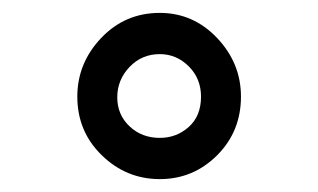

<svg xmlns="http://www.w3.org/2000/svg" viewBox="-20 -838 494 298"><path d="M228 -818Q280 -818 317 -779Q354 -740 354 -688Q354 -634 317 -597Q280 -560 228 -560Q176 -560 138 -597Q100 -634 100 -688Q100 -740 137 -779Q174 -818 228 -818ZM292 -688Q292 -716 273 -735Q254 -754 228 -754Q200 -754 181 -734Q162 -714 162 -687Q162 -660 181 -642Q200 -624 228 -624Q254 -624 273 -641Q292 -658 292 -688Z"/></svg>

Font: lipipragatuchhi
Style: Regular
Weight: 400
Designer: Abhinash Majhi
Version: Version 1.000